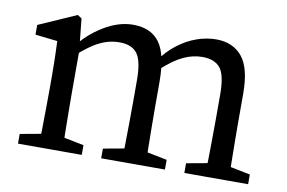

<svg xmlns="http://www.w3.org/2000/svg" viewBox="-59 -585 1018 682"><g transform="rotate(10 450.5 -243.5)"><path d="M371 -487Q436 -487 467 -444Q498 -401 498 -302V-210Q498 -178 498.5 -137.5Q499 -97 499.5 -60Q500 -23 501 0H415Q416 -23 416.5 -60Q417 -97 417.5 -137.5Q418 -178 418 -210V-294Q418 -364 398.5 -390.5Q379 -417 334 -417Q310 -417 287.5 -410Q265 -403 241.5 -388Q218 -373 190 -348H169V-393H220L177 -375Q212 -422 265.5 -454.5Q319 -487 371 -487ZM671 -487Q731 -487 764.5 -446.5Q798 -406 798 -313V-210Q798 -178 798.5 -137.5Q799 -97 799.5 -60Q800 -23 801 0H715Q716 -23 716.5 -60Q717 -97 717.5 -137.5Q718 -178 718 -210V-296Q718 -367 697.5 -392Q677 -417 633 -417Q599 -417 565.5 -401.5Q532 -386 490 -348H466V-383H520L474 -375Q500 -412 532.5 -437Q565 -462 600.5 -474.5Q636 -487 671 -487ZM201 0H115Q116 -23 116.5 -60.5Q117 -98 117.5 -138.5Q118 -179 118 -210V-257Q118 -285 117.5 -305.5Q117 -326 116.5 -344.5Q116 -363 115 -383L35 -392V-427L171 -487L186 -477L198 -361V-210Q198 -179 198.5 -138.5Q199 -98 199.5 -60.5Q200 -23 201 0ZM171 -55 271 -35V0H41V-35L151 -55ZM451 -55H471L571 -35V0H341V-35ZM751 -55H771L871 -35V0H641V-35Z"/></g></svg>

Font: Adobe Variable Font Prototype
Style: Regular
Weight: 389
Designer: Frank Grießhammer
Foundry: Adobe
Version: Version 1.004;hotconv 1.0.113;makeotfexe 2.5.65598